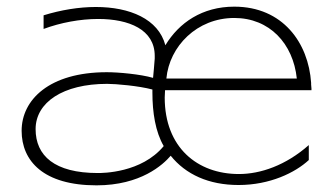

<svg xmlns="http://www.w3.org/2000/svg" viewBox="-20 -523 990 577"><path d="M111 -477V-436C162 -455 221 -466 275 -466C368 -466 445 -434 445 -355V-347C444 -329 441 -302 440 -289C402 -300 336 -306 301 -306C128 -306 45 -223 45 -130C45 -39 111 34 270 34C403 34 470 -28 493 -55C538 1 607 33 697 33C791 33 867 -4 908 -42V-87C839 -26 763 0 698 0C573 0 475 -80 475 -230C475 -237 476 -244 476 -252H916C916 -254 916 -256 916 -257L915 -269C915 -270 915 -272 915 -274C907 -394 830 -503 684 -503C588 -503 518 -455 477 -387C456 -466 370 -502 268 -502C217 -502 163 -493 111 -477ZM872 -287H480C489 -384 572 -469 684 -469C790 -469 861 -392 872 -287ZM472 -84C405 -3 288 -3 274 -3C144 -3 87 -55 87 -135C87 -215 169 -271 302 -271C328 -271 397 -265 438 -254V-245C438 -185 447 -127 472 -84Z"/></svg>

Font: LINE Seed JP_OTF Thin
Style: Regular
Weight: 250
Designer: LY Corporation & Fontrix & Fontworks
Version: Version 1.007